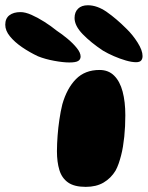

<svg xmlns="http://www.w3.org/2000/svg" viewBox="-191 -688 562 730"><path d="M135 22.5Q91.5 22.5 67.8 5.8Q44 -11 34.8 -41.5Q25.5 -72 25.5 -113Q25.5 -127.5 26.2 -142.5Q27 -157.5 28 -172.5Q29 -187.5 30.8 -202.8Q32.5 -218 34.8 -233.2Q37 -248.5 39.8 -263.2Q42.5 -278 46 -291.5Q63.5 -352.5 97.8 -387.2Q132 -422 187.5 -422Q221.5 -422 243.2 -400.2Q265 -378.5 275.2 -339.8Q285.5 -301 285.5 -250Q285.5 -229 284.5 -208.2Q283.5 -187.5 281.5 -168.2Q279.5 -149 276.5 -130.8Q273.5 -112.5 269.2 -96.2Q265 -80 260 -65.8Q255 -51.5 248.5 -39.5Q231 -10.5 203 6Q175 22.5 135 22.5ZM72.5 -450.5Q49 -450.5 15 -456.8Q-19 -463 -46.5 -474Q-78.5 -489 -107 -508.5Q-135.5 -528 -153.2 -549.8Q-171 -571.5 -171 -594Q-171 -618 -155.2 -630Q-139.5 -642 -113 -642Q-95 -642 -71.2 -631.5Q-47.5 -621 -22.2 -605Q3 -589 24.5 -571.5Q45 -558 66 -540.5Q87 -523 101.2 -505.2Q115.5 -487.5 115.5 -473Q115.5 -462 106.2 -456.2Q97 -450.5 72.5 -450.5ZM326 -451.5Q310 -451.5 287.5 -458Q265 -464.5 242 -474.5Q219 -484.5 200.5 -495.5Q154.5 -526 123.5 -558Q92.5 -590 92.5 -619.5Q92.5 -642 105.8 -655Q119 -668 143 -668Q178.5 -668 215 -642.5Q251.5 -617 289 -579.5Q313.5 -556 332.2 -526.2Q351 -496.5 351 -475Q351 -464 345.5 -457.8Q340 -451.5 326 -451.5Z"/></svg>

Font: Gluten
Style: Bold
Weight: 700
Designer: Tyler Finck
Foundry: Etcetera Type Company
Version: Version 1.204